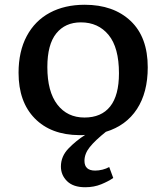

<svg xmlns="http://www.w3.org/2000/svg" viewBox="-20 -554 696 807"><path d="M338 233Q288 233 262 207.5Q236 182 236 146Q236 103 268 70Q300 37 338 13Q332 14 325.5 14Q319 14 313 14Q194 13 126 -56.5Q58 -126 58 -248Q58 -338 92.5 -402.5Q127 -467 189.5 -500.5Q252 -534 336 -534Q457 -534 529 -466Q601 -398 601 -271Q601 -165 555.5 -95.5Q510 -26 425 0Q380 36 357.5 64Q335 92 335 122Q335 163 380 163Q395 163 411 159Q427 155 439 148L456 194Q436 208 405.5 220.5Q375 233 338 233ZM335 -60Q406 -60 443 -106.5Q480 -153 480 -246Q480 -354 436.5 -407Q393 -460 320 -460Q254 -460 216.5 -413.5Q179 -367 179 -272Q179 -169 221 -114.5Q263 -60 335 -60Z"/></svg>

Font: Literata 7pt Medium
Style: Regular
Weight: 500
Designer: Latin by Veronika Burian and Jose Scaglione. Greek by Irene Vlachou. Cyrillic by Vera Evstafieva.
Foundry: TypeTogether
Version: Version 3.002